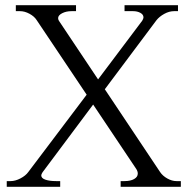

<svg xmlns="http://www.w3.org/2000/svg" viewBox="-20 -720 723 740"><path d="M677 -22V0H445V-22H460Q483 -22 497 -30Q511 -38 511 -51Q511 -60 505 -69L339 -317L144 -56Q139 -48 139 -44Q139 -33 155 -27.5Q171 -22 196 -22H212V0H6V-22H21Q39 -22 59 -32.5Q79 -43 89 -57L314 -355L121 -643Q112 -657 93.5 -667Q75 -677 57 -677H41V-700H273V-677H256Q235 -677 219.5 -669Q204 -661 204 -650Q204 -645 207 -640L358 -414L528 -640Q533 -648 533 -653Q533 -664 521 -670.5Q509 -677 493 -677H460V-700H666V-677H651Q632 -677 613 -666.5Q594 -656 583 -642L384 -376L597 -57Q607 -42 625 -32Q643 -22 660 -22Z"/></svg>

Font: Taviraj Light
Style: Regular
Weight: 300
Designer: Katatrad Team
Foundry: CadsonDemak
Version: Version 1.001